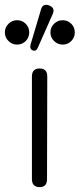

<svg xmlns="http://www.w3.org/2000/svg" viewBox="-57 -768 327 788"><path d="M106 0Q74 0 74 -33V-454Q74 -487 106 -487Q137 -487 137 -454L136 -33Q136 0 106 0ZM99 -574Q92 -556 78 -561Q63 -566 69 -587L111 -728Q118 -755 144 -746Q170 -736 160 -712ZM13 -585Q-7 -585 -22 -599.5Q-37 -614 -37 -635Q-37 -656 -22 -670.5Q-7 -685 13 -685Q34 -685 48.5 -670.5Q63 -656 63 -635Q63 -614 48.5 -599.5Q34 -585 13 -585ZM200 -585Q180 -585 165 -599.5Q150 -614 150 -635Q150 -656 165 -670.5Q180 -685 200 -685Q221 -685 235.5 -670.5Q250 -656 250 -635Q250 -614 235.5 -599.5Q221 -585 200 -585Z"/></svg>

Font: Shin Retro Maru Gothic Regular
Style: Regular
Weight: 400
Designer: Iose
Foundry: Typographish
Version: Version 1.002